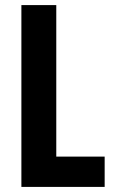

<svg xmlns="http://www.w3.org/2000/svg" viewBox="-20 -734 446 754"><path d="M64 0H391V-119H201V-714H64Z"/></svg>

Font: Noto Sans Ethiopic ExtraCondensed
Style: Bold
Weight: 700
Width: 2
Designer: Monotype Design Team
Foundry: Monotype Imaging Inc.
Version: Version 2.102